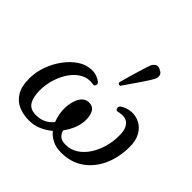

<svg xmlns="http://www.w3.org/2000/svg" viewBox="-195 -984 1189 1189"><g transform="rotate(45 400.0 -389.0)"><path d="M213 12Q164 12 122.5 -5Q81 -22 55.5 -63Q30 -104 30 -174Q30 -229 49.5 -283.5Q69 -338 102 -383Q135 -428 177 -456Q219 -484 265 -485Q291 -486 312 -478Q333 -470 346 -459Q357 -449 352 -436.5Q347 -424 333 -427Q289 -435 251.5 -415Q214 -395 186.5 -356Q159 -317 143.5 -267.5Q128 -218 128 -166Q128 -109 148.5 -75.5Q169 -42 219 -42Q260 -42 288.5 -57.5Q317 -73 334 -96Q323 -125 318.5 -152.5Q314 -180 315 -200Q317 -260 340.5 -297Q364 -334 406 -330Q438 -327 450.5 -296.5Q463 -266 460 -226Q454 -160 406 -95Q411 -73 427.5 -57.5Q444 -42 480 -42Q524 -42 560 -65.5Q596 -89 621.5 -128Q647 -167 661 -215.5Q675 -264 675 -315Q675 -361 662.5 -384Q650 -407 631.5 -414.5Q613 -422 594.5 -420.5Q576 -419 564 -416Q551 -412 546 -426.5Q541 -441 554 -451Q587 -473 624.5 -475Q662 -477 695 -460Q728 -443 749 -406.5Q770 -370 770 -315Q770 -222 736.5 -148Q703 -74 641.5 -31Q580 12 494 12Q448 12 415.5 -5Q383 -22 363 -47Q332 -21 294.5 -4.5Q257 12 213 12ZM461 -540Q454 -537 448 -540.5Q442 -544 441 -551Q442 -554 447.5 -574Q453 -594 461 -622.5Q469 -651 478 -680Q487 -709 494 -731.5Q501 -754 504 -761Q512 -778 526 -786.5Q540 -795 562 -784Q585 -774 588 -757Q591 -740 583 -724Q580 -717 567.5 -697Q555 -677 538 -652Q521 -627 504 -602.5Q487 -578 475 -560.5Q463 -543 461 -540Z"/></g></svg>

Font: Zen Old Mincho Medium
Style: Regular
Weight: 500
Designer: Yoshimichi Ohira
Foundry: Positype
Version: Version 1.500